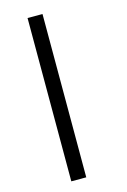

<svg xmlns="http://www.w3.org/2000/svg" viewBox="-140 -817 714 1079"><g transform="rotate(-15 217.0 -278.0)"><path d="M135 -753H222V197H135Z"/></g></svg>

Font: Trirong Medium
Style: Italic
Weight: 500
Italic angle: -12°
Designer: Katatrad Team
Foundry: CadsonDemak
Version: Version 1.001